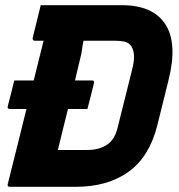

<svg xmlns="http://www.w3.org/2000/svg" viewBox="-20 -720 690 740"><path d="M35 -410H110Q121 -455 131.5 -497Q142 -539 148 -563H114Q109 -563 107 -566.5Q105 -570 106 -574Q114 -607 121.5 -637Q129 -667 137 -700H450Q569 -700 617 -627Q665 -554 630 -413L586 -236Q556 -116 475.5 -58Q395 0 272 0H18Q7 0 10 -11Q27 -78 45 -151Q63 -224 82 -300H18Q7 -300 10 -311Q18 -340 23 -361.5Q28 -383 35 -410ZM203 -142H316Q361 -142 391.5 -161.5Q422 -181 433 -227L488 -447Q499 -488 496 -512Q493 -536 481 -548Q472 -557 457.5 -560Q443 -563 422 -563H302Q298 -546 296 -528.5Q294 -511 289 -494Q284 -473 279 -452Q274 -431 269 -410H334Q345 -410 342 -399Q336 -375 330 -350.5Q324 -326 317 -300H242Q232 -261 222.5 -221.5Q213 -182 203 -142Z"/></svg>

Font: Recursive Sn Lnr St XBd
Style: Italic
Weight: 800
Italic angle: -15°
Version: Version 1.079;hotconv 1.0.112;makeotfexe 2.5.65598; ttfautoh